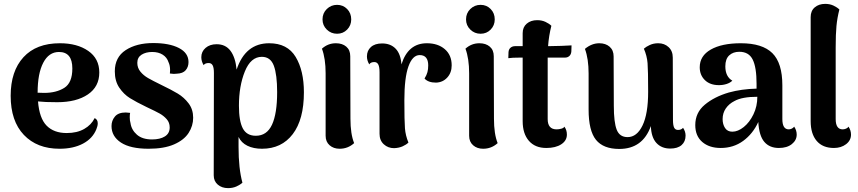

<svg xmlns="http://www.w3.org/2000/svg" viewBox="-20 -753 4424 990"><path d="M484 -117Q484 -104 477 -87Q458 -39 408 -12.5Q358 14 287 14Q171 14 103 -57.5Q35 -129 35 -259Q35 -386 101 -458Q167 -530 289 -530Q378 -530 435 -490.5Q492 -451 492 -379Q492 -306 433 -266Q374 -226 275 -226Q211 -226 176 -230Q183 -143 220.5 -105Q258 -67 324 -67Q377 -67 414 -88Q451 -109 468 -144Q484 -137 484 -117ZM174 -276V-275L208 -274Q270 -274 311.5 -300Q353 -326 353 -400Q353 -485 284 -485Q232 -485 203 -429.5Q174 -374 174 -276Z M555 -103Q555 -131 572.5 -152Q590 -173 628 -173Q635 -173 651 -171Q649 -163 649 -148Q649 -131 653 -118Q658 -83 686 -58.5Q714 -34 764 -34Q805 -34 830 -49.5Q855 -65 855 -96Q855 -121 839.5 -138.5Q824 -156 803.5 -167.5Q783 -179 736 -201Q682 -227 650 -247Q618 -267 595 -301Q572 -335 572 -385Q572 -458 628 -494.5Q684 -531 770 -531Q853 -531 902.5 -505.5Q952 -480 952 -433Q952 -408 937.5 -391Q923 -374 891 -373Q886 -372 876 -372Q870 -372 856 -374Q857 -379 857 -391Q857 -416 849 -432Q841 -457 819 -471Q797 -485 765 -485Q732 -485 710 -471Q688 -457 688 -429Q688 -403 704 -383.5Q720 -364 743.5 -350.5Q767 -337 810 -316Q864 -290 896.5 -270.5Q929 -251 952.5 -220Q976 -189 976 -146Q976 -104 952.5 -67.5Q929 -31 877.5 -8.5Q826 14 746 14Q652 14 603.5 -18Q555 -50 555 -103Z M1547 -277Q1547 -137 1489.5 -61.5Q1432 14 1331 14Q1287 14 1255.5 -1.5Q1224 -17 1210 -47V4Q1210 116 1230 189Q1218 200 1199 208.5Q1180 217 1156 217Q1124 217 1103 199Q1082 181 1082 151L1083 -377Q1083 -404 1076.5 -416Q1070 -428 1056 -428Q1037 -428 1030 -417Q1018 -437 1018 -458Q1018 -487 1040 -506Q1062 -525 1097 -525Q1143 -525 1168.5 -491Q1194 -457 1200 -394Q1245 -530 1368 -530Q1462 -530 1504.5 -459.5Q1547 -389 1547 -277ZM1409 -278Q1409 -368 1392 -414Q1375 -460 1330 -460Q1273 -460 1242.5 -384.5Q1212 -309 1212 -208Q1212 -129 1232 -91Q1252 -53 1299 -53Q1356 -53 1382.5 -110Q1409 -167 1409 -278Z M1643 -653Q1643 -685 1665 -706.5Q1687 -728 1718 -728Q1749 -728 1770 -706.5Q1791 -685 1791 -653Q1791 -622 1770 -600.5Q1749 -579 1718 -579Q1687 -579 1665 -600.5Q1643 -622 1643 -653ZM1806 -15Q1774 14 1731 14Q1700 14 1679.5 -4Q1659 -22 1659 -53V-375Q1659 -451 1640 -502Q1671 -530 1712 -530Q1745 -530 1765.5 -512.5Q1786 -495 1786 -463L1787 -141Q1787 -62 1806 -15Z M2309 -416Q2309 -378 2286 -353Q2263 -328 2228 -327Q2188 -327 2169 -348Q2180 -366 2184 -381Q2188 -396 2188 -416Q2188 -442 2177 -455.5Q2166 -469 2144 -469Q2107 -469 2086 -410.5Q2065 -352 2065 -236Q2065 -129 2068 -91.5Q2071 -54 2086 -18Q2075 -7 2056 1.5Q2037 10 2012 11Q1981 11 1959 -9Q1937 -29 1937 -63V-380Q1937 -408 1930.5 -420.5Q1924 -433 1910 -433Q1891 -433 1884 -421Q1872 -441 1872 -462Q1872 -492 1892.5 -510.5Q1913 -529 1950 -529Q1994 -529 2020 -502Q2046 -475 2050 -421Q2084 -530 2181 -530Q2238 -530 2273.5 -499.5Q2309 -469 2309 -416Z M2383 -653Q2383 -685 2405 -706.5Q2427 -728 2458 -728Q2489 -728 2510 -706.5Q2531 -685 2531 -653Q2531 -622 2510 -600.5Q2489 -579 2458 -579Q2427 -579 2405 -600.5Q2383 -622 2383 -653ZM2546 -15Q2514 14 2471 14Q2440 14 2419.5 -4Q2399 -22 2399 -53V-375Q2399 -451 2380 -502Q2411 -530 2452 -530Q2485 -530 2505.5 -512.5Q2526 -495 2526 -463L2527 -141Q2527 -62 2546 -15Z M2927 -519 2926 -488Q2925 -473 2916 -464.5Q2907 -456 2893 -456H2804V-426V-139Q2804 -86 2850 -86Q2862 -86 2874.5 -89.5Q2887 -93 2890 -100Q2903 -83 2903 -59Q2903 -28 2874 -9Q2845 10 2797 10Q2739 10 2707 -27Q2675 -64 2675 -128V-456H2661Q2620 -456 2601 -453L2602 -484Q2603 -499 2612.5 -507Q2622 -515 2636 -515H2675V-582Q2675 -613 2696 -631Q2717 -649 2750 -649Q2774 -649 2793 -640Q2812 -631 2823 -620Q2810 -569 2806 -515H2809Q2830 -515 2875.5 -516.5Q2921 -518 2927 -519Z M3515 -54Q3515 -23 3494.5 -5Q3474 13 3436 13Q3391 13 3364.5 -16Q3338 -45 3336 -103Q3294 15 3173 15Q3091 15 3053 -32Q3015 -79 3015 -188V-374Q3015 -450 2996 -501Q3031 -530 3070 -530Q3103 -530 3123.5 -512Q3144 -494 3144 -462L3145 -208Q3145 -122 3160 -84Q3175 -46 3216 -46Q3264 -46 3293 -106Q3322 -166 3322 -280Q3322 -390 3319 -427.5Q3316 -465 3300 -502Q3311 -512 3330.5 -521Q3350 -530 3374 -530Q3406 -530 3427.5 -510Q3449 -490 3449 -456L3450 -135Q3450 -107 3456 -95Q3462 -83 3476 -83Q3493 -83 3502 -94Q3515 -75 3515 -54Z M4088 -59Q4088 -30 4063 -10Q4038 10 3996 10Q3948 10 3921 -21.5Q3894 -53 3890 -124Q3862 -63 3812 -26.5Q3762 10 3696 10Q3637 10 3601 -21Q3565 -52 3565 -108Q3565 -172 3614 -213Q3663 -254 3738 -276Q3803 -294 3881 -296V-321Q3881 -406 3861 -446Q3841 -486 3792 -486Q3760 -486 3740 -467.5Q3720 -449 3720 -411Q3720 -358 3756 -337Q3745 -326 3726.5 -320Q3708 -314 3687 -314Q3641 -314 3614.5 -340Q3588 -366 3588 -406Q3588 -465 3645 -497.5Q3702 -530 3800 -530Q3911 -530 3962.5 -479Q4014 -428 4014 -313V-139Q4014 -86 4047 -86Q4054 -86 4062 -89.5Q4070 -93 4075 -100Q4088 -81 4088 -59ZM3885 -254Q3806 -254 3767 -232Q3739 -218 3722.5 -194Q3706 -170 3706 -139Q3706 -112 3718.5 -93Q3731 -74 3756 -74Q3785 -74 3815 -98Q3845 -122 3865 -163.5Q3885 -205 3885 -254Z M4160 -128V-665Q4160 -697 4181 -715Q4202 -733 4235 -733Q4259 -733 4278 -724Q4297 -715 4308 -704Q4297 -661 4293 -619Q4289 -577 4289 -509V-139Q4289 -86 4325 -86Q4333 -86 4342 -89.5Q4351 -93 4355 -100Q4368 -81 4368 -59Q4368 -29 4342.5 -9.5Q4317 10 4280 10Q4222 10 4191 -26.5Q4160 -63 4160 -128Z"/></svg>

Font: Arima Madurai Black
Style: Regular
Weight: 900
Designer: Joana Correia and Natanael Gama
Foundry: NDISCOVER
Version: Version 1.020